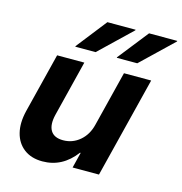

<svg xmlns="http://www.w3.org/2000/svg" viewBox="-107 -814 874 920"><g transform="rotate(15 330.0 -353.5)"><path d="M184.2 9.2Q129.2 9.2 92.9 -18.3Q56.7 -45.8 44.6 -93.8Q32.5 -141.7 47.5 -203.3L121.7 -500H256.7L187.5 -222.5Q175 -170.8 192.1 -142.5Q209.2 -114.2 254.2 -114.2Q300.8 -114.2 336.7 -144.6Q372.5 -175 385 -226.7L453.3 -500H588.3L463.3 0H332.5L351.7 -77.5H348.3Q283.3 9.2 184.2 9.2ZM400.8 -562.5 401.7 -565.8 520 -715.8H660L659.2 -712.5L502.5 -562.5ZM195 -562.5 195.8 -565.8 313.3 -715.8H453.3L452.5 -712.5L295.8 -562.5Z"/></g></svg>

Font: Funnel Sans
Style: Bold Italic
Weight: 700
Italic angle: -14.036°
Designer: NORD ID, Kristian Moeller
Foundry: Dicotype
Version: Version 1.000